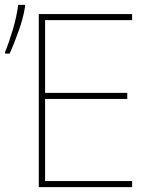

<svg xmlns="http://www.w3.org/2000/svg" viewBox="-20 -772 627 792"><path d="M525 0H140V-714H525V-689H166V-389H505V-364H166V-25H525ZM1 -551H20Q37 -589 56.5 -643Q76 -697 83 -743V-752H55Q49 -704 33 -650Q17 -596 1 -558Z"/></svg>

Font: Noto Sans UI Thin
Style: Regular
Weight: 250
Designer: Monotype Design Team
Foundry: Monotype Imaging Inc.
Version: Version 1.901